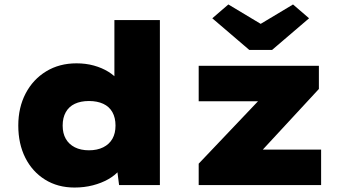

<svg xmlns="http://www.w3.org/2000/svg" viewBox="-20 -830 1538 861"><path d="M314 11Q239 11 182 -24.5Q125 -60 93.5 -122.5Q62 -185 62 -267Q62 -348 95 -411Q128 -474 187 -510Q246 -546 323 -546Q365 -546 401 -536Q437 -526 465.5 -508.5Q494 -491 513 -467.5Q532 -444 538 -418L493 -404V-740H697V0H514L498 -126L539 -114Q534 -88 514.5 -65.5Q495 -43 465 -26Q435 -9 396.5 1Q358 11 314 11ZM379 -156Q416 -156 443 -169.5Q470 -183 484 -207.5Q498 -232 498 -267Q498 -302 484 -327Q470 -352 443 -364.5Q416 -377 379 -377Q342 -377 315.5 -364.5Q289 -352 275 -327Q261 -302 261 -267Q261 -232 275 -207.5Q289 -183 315.5 -169.5Q342 -156 379 -156ZM871 0V-96L1215 -458L1222 -376H871V-535H1410V-431L1089 -84L1079 -159H1420V0ZM1098 -606 932 -748 1004 -810 1164 -714H1134L1294 -810L1366 -748L1200 -606Z"/></svg>

Font: Lexend Exa Black
Style: Regular
Weight: 900
Designer: Bonnie Shaver-Troup, Thomas Jockin
Foundry: Lexend
Version: Version 1.007